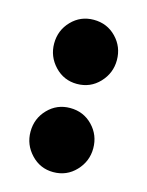

<svg xmlns="http://www.w3.org/2000/svg" viewBox="-85 -547 471 615"><g transform="rotate(15 151.0 -239.5)"><path d="M150.5 13Q107 13 77 -18.8Q47 -50.5 47 -93.5Q47 -137.5 77 -168.5Q107 -199.5 150.5 -199.5Q195 -199.5 225 -168.5Q255 -137.5 255 -93.5Q255 -50.5 225 -18.8Q195 13 150.5 13ZM150.5 -279.5Q107 -279.5 77 -311.2Q47 -343 47 -386Q47 -430 77 -461Q107 -492 150.5 -492Q195 -492 225 -461Q255 -430 255 -386Q255 -343 225 -311.2Q195 -279.5 150.5 -279.5Z"/></g></svg>

Font: Fraunces 9pt SuperSoft
Style: Bold
Weight: 700
Version: Version 1.000;[b76b70a41]